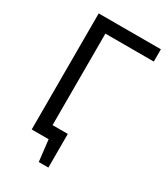

<svg xmlns="http://www.w3.org/2000/svg" viewBox="-204 -787 868 1003"><g transform="rotate(30 230.0 -285.5)"><path d="M460 -626H168V-74H260V129H202L187 0H85V-700H460Z"/></g></svg>

Font: PT Sans
Style: Regular
Weight: 400
Version: Version 2.003W OFL; ttfautohint (v1.6)